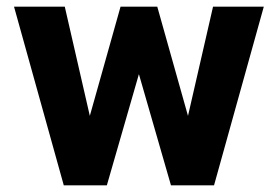

<svg xmlns="http://www.w3.org/2000/svg" viewBox="-20 -555 832 575"><path d="M22 -535H174L249 -208L341 -535H451L543 -208L618 -535H770L621 0H492L396 -333L300 0H171Z"/></svg>

Font: Prompt SemiBold
Style: Regular
Weight: 600
Designer: Katatrad Team
Foundry: CadsonDemak
Version: Version 1.001